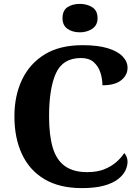

<svg xmlns="http://www.w3.org/2000/svg" viewBox="-20 -956 716 986"><path d="M400 10Q286 10 209 -35.5Q132 -81 93 -164Q54 -247 54 -358Q54 -466 94 -548.5Q134 -631 211 -677.5Q288 -724 404 -724Q482 -724 533 -708.5Q584 -693 609.5 -666.5Q635 -640 635 -608Q635 -570 602.5 -544Q570 -518 506 -518Q506 -551 495.5 -583.5Q485 -616 461 -637Q437 -658 396 -658Q303 -658 267.5 -580.5Q232 -503 232 -358Q232 -261 251 -197.5Q270 -134 313.5 -103Q357 -72 427 -72Q479 -72 515 -86.5Q551 -101 577 -123.5Q603 -146 618 -170Q626 -162 630.5 -150Q635 -138 635 -126Q635 -104 624 -80.5Q613 -57 586 -36Q559 -15 513.5 -2.5Q468 10 400 10ZM390.8 -790Q352 -790 326.5 -808Q301 -826 301 -862.5Q301 -901.9 326.4 -919Q351.8 -936 390.8 -936Q426 -936 453.5 -919Q481 -901.9 481 -862.5Q481 -826 453.4 -808Q425.8 -790 390.8 -790Z"/></svg>

Font: Noto Serif Hentaigana EL
Style: Regular
Weight: 400
Designer: Kazuhiro Yamada
Foundry: nipponia
Version: Version 1.000